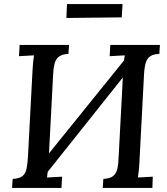

<svg xmlns="http://www.w3.org/2000/svg" viewBox="-20 -920 819 940"><path d="M174 -29 135 -64 617 -661 651 -628ZM39 0 42 -44Q75 -46 90 -58Q105 -70 110 -94Q115 -118 117 -155L139 -571Q140 -593 142 -613.5Q144 -634 147 -649L73 -645L76 -700H318L315 -656Q287 -655 271 -644.5Q255 -634 248.5 -612.5Q242 -591 240 -553L218 -134Q217 -107 214.5 -85.5Q212 -64 210 -51L284 -55L281 0ZM483 0 486 -44Q519 -46 534 -58Q549 -70 554.5 -94Q560 -118 561 -155L583 -571Q584 -593 586 -613.5Q588 -634 591 -649L517 -645L520 -700H763L760 -656Q731 -655 715.5 -644.5Q700 -634 693.5 -612.5Q687 -591 685 -554L663 -134Q662 -107 659.5 -85.5Q657 -64 655 -51L728 -55L726 0ZM305 -832 308 -900H580L576 -835Z"/></svg>

Font: Lora Medium
Style: Italic
Weight: 500
Italic angle: -3°
Designer: Olga Karpushina, Alexei Vanyashin (Cyrillic)
Foundry: Cyreal
Version: Version 3.004